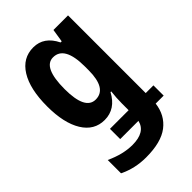

<svg xmlns="http://www.w3.org/2000/svg" viewBox="-237 -642 968 968"><g transform="rotate(-45 247.0 -157.5)"><path d="M313 -302V-277Q313 -146 234 -146Q160 -146 160 -294Q160 -449 232 -449Q313 -449 313 -302ZM36 -295Q36 -176 77.5 -108.5Q119 -41 193 -41Q271 -41 313 -120H318Q313 -78 313 -39V9H180V82H310Q295 147 203 147Q136 147 61 112V207Q128 240 207 240Q315 240 369.5 198Q424 156 433 82H490V9H435V-545H331L320 -475H312Q273 -555 197 -555Q121 -555 78.5 -486.5Q36 -418 36 -295Z"/></g></svg>

Font: Noto Sans UI Condensed
Style: Bold
Weight: 700
Width: 3
Designer: Monotype Design Team
Foundry: Monotype Imaging Inc.
Version: 1.001